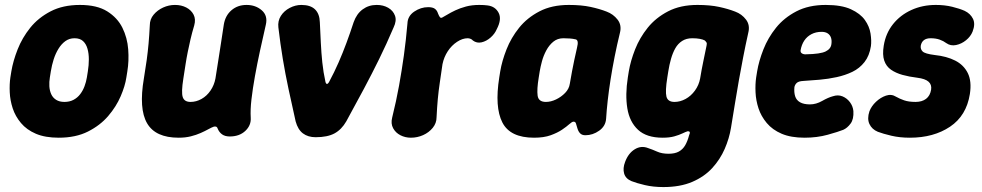

<svg xmlns="http://www.w3.org/2000/svg" viewBox="-20 -539 3978 778"><path d="M492 -225Q487 -191 469 -149Q451 -107 418.5 -69Q386 -31 336.5 -6Q287 19 218 19Q163 19 125.5 3Q88 -13 65 -40.5Q42 -68 31.5 -100Q21 -132 19.5 -165Q18 -198 22 -225L26 -250Q33 -292 51.5 -339Q70 -386 102.5 -426.5Q135 -467 185 -493Q235 -519 304 -519Q373 -519 414.5 -493Q456 -467 476 -426.5Q496 -386 499.5 -339Q503 -292 496 -250ZM336 -250Q340 -275 340 -298.5Q340 -322 334.5 -341.5Q329 -361 316.5 -372.5Q304 -384 282 -384Q261 -384 245 -372.5Q229 -361 217 -341.5Q205 -322 197.5 -298.5Q190 -275 186 -250L182 -225Q179 -207 180 -189.5Q181 -172 187.5 -157.5Q194 -143 207.5 -134.5Q221 -126 241 -126Q262 -126 278 -134.5Q294 -143 305 -157.5Q316 -172 322.5 -189.5Q329 -207 332 -225Z M996 -62Q998 -31 974 -8.5Q950 14 911 14Q892 14 880 5.5Q868 -3 862 -18Q860 -24 856.5 -25.5Q853 -27 847 -26Q838 -23 824.5 -15.5Q811 -8 793 0Q775 8 753 13.5Q731 19 704 19Q610 19 576 -39.5Q542 -98 563 -221Q570 -263 574.5 -296Q579 -329 582 -362.5Q585 -396 587 -436Q587 -461 602.5 -479.5Q618 -498 641 -508.5Q664 -519 689 -519Q715 -519 735 -508.5Q755 -498 764.5 -479.5Q774 -461 767 -436Q758 -406 752 -380Q746 -354 741 -329.5Q736 -305 732 -279Q728 -253 723 -221Q714 -165 720.5 -145.5Q727 -126 752 -126Q775 -126 796.5 -138Q818 -150 833 -172Q848 -194 853 -221Q860 -263 865 -297Q870 -331 875.5 -364.5Q881 -398 887 -440Q893 -476 918 -497.5Q943 -519 979 -519Q1016 -519 1041 -497Q1066 -475 1057 -438Q1045 -386 1033.5 -333Q1022 -280 1013 -230Q1004 -180 999 -137Q994 -94 996 -62Z M1259 17Q1228 17 1207.5 1.5Q1187 -14 1178 -47Q1162 -118 1149 -179Q1136 -240 1126 -300Q1116 -360 1108 -428Q1105 -454 1118 -474.5Q1131 -495 1154 -507Q1177 -519 1201 -519Q1238 -519 1256.5 -501Q1275 -483 1276 -449Q1278 -406 1280 -365.5Q1282 -325 1286 -286Q1290 -247 1299 -206Q1301 -199 1305 -199Q1309 -199 1313 -206Q1335 -247 1352 -286Q1369 -325 1384 -365.5Q1399 -406 1413 -449Q1425 -483 1449.5 -501Q1474 -519 1506 -519H1507Q1533 -519 1553 -507.5Q1573 -496 1580.5 -475.5Q1588 -455 1575 -428Q1546 -360 1516.5 -300Q1487 -240 1454.5 -179Q1422 -118 1383 -47Q1364 -14 1335.5 1.5Q1307 17 1259 17Z M1645 19Q1622 19 1602.5 9Q1583 -1 1573 -19.5Q1563 -38 1569 -62Q1586 -131 1597 -192Q1608 -253 1616.5 -314Q1625 -375 1631 -444Q1632 -474 1658.5 -492Q1685 -510 1715 -510Q1733 -510 1742 -503.5Q1751 -497 1755 -484Q1759 -474 1762.5 -469.5Q1766 -465 1772 -468Q1780 -472 1793 -480Q1806 -488 1825 -497Q1844 -506 1868 -512.5Q1892 -519 1922 -519Q1932 -519 1940.5 -518.5Q1949 -518 1956 -517Q1987 -513 2000.5 -487Q2014 -461 1993 -421Q1985 -402 1968 -387Q1951 -372 1931.5 -367.5Q1912 -363 1896 -375Q1893 -379 1887 -381.5Q1881 -384 1875 -384Q1854 -384 1832 -369.5Q1810 -355 1794.5 -331.5Q1779 -308 1773 -279Q1767 -237 1762 -203.5Q1757 -170 1754 -137.5Q1751 -105 1749 -64Q1749 -40 1733.5 -21Q1718 -2 1694.5 8.5Q1671 19 1645 19Z M2144 19Q2047 19 2015.5 -43Q1984 -105 2003 -225L2007 -250Q2014 -292 2032.5 -339Q2051 -386 2083.5 -426.5Q2116 -467 2166 -493Q2216 -519 2285 -519Q2336 -519 2373 -511Q2410 -503 2438 -492Q2465 -482 2482.5 -459.5Q2500 -437 2492 -406Q2480 -357 2470.5 -309Q2461 -261 2454 -216.5Q2447 -172 2442.5 -131.5Q2438 -91 2436 -58Q2434 -28 2408 -9.5Q2382 9 2352 9Q2339 9 2331.5 2Q2324 -5 2320 -18Q2316 -30 2314 -38Q2312 -46 2304 -46Q2298 -46 2287 -36Q2276 -26 2257.5 -13.5Q2239 -1 2211.5 9Q2184 19 2144 19ZM2192 -126Q2212 -126 2233 -136Q2254 -146 2270 -162.5Q2286 -179 2289 -200Q2294 -228 2298 -250.5Q2302 -273 2307 -295.5Q2312 -318 2318 -345Q2327 -379 2310 -380Q2302 -382 2289.5 -383Q2277 -384 2263 -384Q2239 -384 2222 -370Q2205 -356 2193.5 -334.5Q2182 -313 2176 -290.5Q2170 -268 2167 -250L2163 -225Q2155 -177 2158.5 -151.5Q2162 -126 2192 -126Z M2668 219Q2627 219 2593 211Q2559 203 2539 195Q2515 185 2509 164Q2503 143 2513 117Q2526 82 2552 66Q2578 50 2606 61Q2624 67 2643 75.5Q2662 84 2689 84Q2715 84 2731 75Q2747 66 2756.5 49.5Q2766 33 2772 10Q2777 -1 2774.5 -4.5Q2772 -8 2766 -7Q2759 -5 2745.5 1.5Q2732 8 2712.5 13.5Q2693 19 2665 19Q2600 19 2565.5 -13Q2531 -45 2522 -100Q2513 -155 2524 -225L2528 -250Q2535 -292 2553.5 -339Q2572 -386 2604.5 -426.5Q2637 -467 2687 -493Q2737 -519 2806 -519Q2857 -519 2894 -511Q2931 -503 2959 -492Q2986 -482 3003 -459.5Q3020 -437 3012 -406Q3000 -352 2991 -305Q2982 -258 2974 -213.5Q2966 -169 2958.5 -122Q2951 -75 2942 -21Q2935 22 2916.5 64.5Q2898 107 2866 142Q2834 177 2785 198Q2736 219 2668 219ZM2713 -126Q2736 -126 2758 -138Q2780 -150 2796 -172Q2812 -194 2817 -221Q2823 -258 2830 -291Q2837 -324 2843 -354Q2845 -363 2843 -366.5Q2841 -370 2836 -375Q2829 -379 2816 -381.5Q2803 -384 2785 -384Q2761 -384 2744 -373Q2727 -362 2716.5 -343.5Q2706 -325 2699 -300.5Q2692 -276 2688 -250L2684 -225Q2675 -169 2680.5 -147.5Q2686 -126 2713 -126Z M3240 19Q3185 19 3147.5 3Q3110 -13 3087 -40.5Q3064 -68 3053.5 -100Q3043 -132 3041.5 -165Q3040 -198 3044 -225L3048 -250Q3055 -292 3073.5 -339Q3092 -386 3124.5 -426.5Q3157 -467 3207 -493Q3257 -519 3326 -519Q3390 -519 3428 -501.5Q3466 -484 3484.5 -458Q3503 -432 3507.5 -403Q3512 -374 3509 -352Q3503 -313 3483 -287.5Q3463 -262 3434 -248Q3405 -234 3370.5 -226.5Q3336 -219 3301.5 -216Q3267 -213 3235 -211Q3216 -210 3208.5 -203Q3201 -196 3199 -186Q3197 -165 3202 -149Q3207 -133 3222 -124.5Q3237 -116 3262 -116Q3287 -116 3311.5 -130Q3336 -144 3355 -149Q3376 -156 3394 -148.5Q3412 -141 3424 -125Q3436 -109 3438 -89Q3440 -56 3426.5 -38Q3413 -20 3397 -13Q3377 -5 3334 7Q3291 19 3240 19ZM3247 -319Q3304 -320 3325.5 -330.5Q3347 -341 3349 -361Q3351 -376 3347 -387Q3343 -398 3333.5 -404Q3324 -410 3309 -410Q3286 -410 3268 -400.5Q3250 -391 3239 -374.5Q3228 -358 3224 -335Q3223 -326 3230.5 -322Q3238 -318 3247 -319Z M3667 19Q3626 19 3592 11Q3558 3 3537 -5Q3513 -15 3503 -36.5Q3493 -58 3503 -88Q3511 -109 3529.5 -126.5Q3548 -144 3570 -151.5Q3592 -159 3611 -147Q3625 -139 3643.5 -132.5Q3662 -126 3690 -126Q3716 -126 3732.5 -138.5Q3749 -151 3753 -176Q3756 -196 3742.5 -208Q3729 -220 3697 -224Q3664 -228 3637 -235.5Q3610 -243 3590.5 -256.5Q3571 -270 3563 -293.5Q3555 -317 3561 -354Q3569 -404 3598.5 -441Q3628 -478 3673 -498.5Q3718 -519 3772 -519Q3808 -519 3838.5 -511.5Q3869 -504 3889 -495Q3912 -484 3922.5 -463Q3933 -442 3921 -411Q3913 -391 3894.5 -376Q3876 -361 3854 -356.5Q3832 -352 3815 -364Q3803 -373 3787.5 -378.5Q3772 -384 3751 -384Q3734 -384 3724 -376.5Q3714 -369 3711 -354Q3709 -340 3718.5 -330.5Q3728 -321 3768 -316Q3816 -311 3850.5 -293.5Q3885 -276 3901.5 -243Q3918 -210 3910 -158Q3896 -70 3829.5 -25.5Q3763 19 3667 19Z"/></svg>

Font: Winky Sans
Style: Bold Italic
Weight: 700
Italic angle: -8.97852°
Designer: Simon Atzbach
Foundry: typofactur
Version: Version 1.205